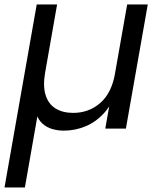

<svg xmlns="http://www.w3.org/2000/svg" viewBox="-39 -568 705 848"><path d="M613.7 -548.3 517 0H426L522.7 -548.3ZM469.5 -245.4 475.7 -167.4Q456.7 -108.6 421.1 -69.1Q385.5 -29.7 339.4 -10.4Q293.3 9 242.9 9Q216.5 9 191.7 1.8Q167 -5.4 148.4 -22.1Q129.9 -38.8 121 -66.9L129.5 -74L70.9 260H-19.1L123.2 -548.3H213.2L160.4 -247.9Q149.9 -188.6 162.3 -148.6Q174.6 -108.6 206.2 -89Q237.7 -69.4 284.4 -69.4Q353.2 -69.4 403.7 -113.2Q454.3 -157 469.5 -245.4Z"/></svg>

Font: Poppins Variable
Style: Italic
Weight: 100
Italic angle: -10°
Designer: Jonny Pinhorn
Foundry: Indian Type Foundry
Version: Version 6.000